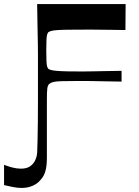

<svg xmlns="http://www.w3.org/2000/svg" viewBox="-84 -720 683 946"><path d="M-64 192V92Q-47 99 -24.5 105Q-2 111 19 111Q46 111 62.5 100.5Q79 90 88 72.5Q97 55 99 34Q100 12 101 -27Q102 -66 102.5 -118Q103 -170 103 -229.5Q103 -289 103 -350Q103 -383 103 -406.5Q103 -430 103 -452.5Q103 -475 102.5 -505.5Q102 -536 101 -582Q100 -628 99 -700H535L534 -572Q497 -573 470 -573Q443 -573 421.5 -573.5Q400 -574 378 -574Q356 -574 328 -574Q277 -574 245 -573.5Q213 -573 195 -571.5Q177 -570 168.5 -567.5Q160 -565 155 -562Q151 -558 148.5 -550.5Q146 -543 145 -524.5Q144 -506 144 -471Q144 -436 145 -417.5Q146 -399 148.5 -391.5Q151 -384 155 -380Q162 -376 174.5 -373.5Q187 -371 215.5 -369.5Q244 -368 298 -368Q322 -368 337.5 -368Q353 -368 372.5 -368.5Q392 -369 424.5 -369.5Q457 -370 515 -371V-318Q457 -319 424.5 -319.5Q392 -320 372.5 -320.5Q353 -321 337.5 -321Q322 -321 299 -321Q245 -321 217 -320Q189 -319 177 -315.5Q165 -312 158 -306Q151 -299 149 -283.5Q147 -268 147 -228Q147 -167 147 -128Q147 -89 147 -64Q147 -39 147 -21Q147 -3 147 14.5Q147 32 147 58Q147 96 140 122Q133 148 116 166Q101 185 76.5 195.5Q52 206 23 206Q2 206 -20.5 201.5Q-43 197 -64 192Z"/></svg>

Font: Ojuju SemiBold
Style: Regular
Weight: 600
Designer: Chisaokwu Joboson, Mirko Velimirovic
Foundry: Udi Foundry
Version: Version 1.000